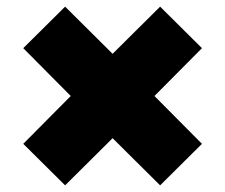

<svg xmlns="http://www.w3.org/2000/svg" viewBox="-20 -704 678 578"><path d="M176 -146 50 -271 193 -415 50 -559 176 -684 319 -542 462 -684 588 -559 445 -415 588 -271 462 -146 319 -288Z"/></svg>

Font: Spartan Thin Black
Style: Regular
Weight: 900
Version: Version 1.004